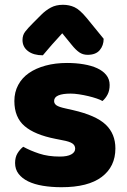

<svg xmlns="http://www.w3.org/2000/svg" viewBox="-20 -765 532 802"><path d="M462 -145Q462 -69 405 -26Q348 17 237 17Q195 17 159 11Q123 5 97.5 -7.5Q72 -20 57.5 -39Q43 -58 43 -84Q43 -108 53 -124.5Q63 -141 77 -152Q106 -136 143.5 -123.5Q181 -111 230 -111Q261 -111 277.5 -120Q294 -129 294 -144Q294 -158 282 -166Q270 -174 242 -179L212 -185Q125 -202 82.5 -238.5Q40 -275 40 -343Q40 -380 56 -410Q72 -440 101 -460Q130 -480 170.5 -491Q211 -502 260 -502Q297 -502 329.5 -496.5Q362 -491 386 -480Q410 -469 424 -451.5Q438 -434 438 -410Q438 -387 429.5 -370.5Q421 -354 408 -343Q400 -348 384 -353.5Q368 -359 349 -363.5Q330 -368 310.5 -371Q291 -374 275 -374Q242 -374 224 -366.5Q206 -359 206 -343Q206 -332 216 -325Q226 -318 254 -312L285 -305Q381 -283 421.5 -244.5Q462 -206 462 -145ZM240 -626Q227 -611 216.5 -600Q206 -589 197 -578.5Q188 -568 179 -557.5Q170 -547 159 -534Q120 -534 97 -551.5Q74 -569 74 -598Q74 -618 85 -632.5Q96 -647 118 -669L152 -703Q171 -722 192.5 -733.5Q214 -745 243 -745Q269 -745 291 -735Q313 -725 342 -690L413 -603Q413 -575 396.5 -555.5Q380 -536 346 -536Q326 -536 311 -546.5Q296 -557 280 -577Z"/></svg>

Font: Baloo Paaji 2 ExtraBold
Style: Regular
Weight: 800
Designer: Shuchita Grover, Noopur Datye and Ek Type
Foundry: Ek Type
Version: Version 1.640;hotconv 1.0.111;makeotfexe 2.5.65597; ttfautoh